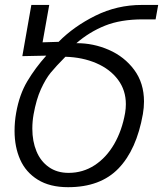

<svg xmlns="http://www.w3.org/2000/svg" viewBox="-20 -745 661 778"><path d="M39 -214.5Q39 -252 45.5 -288Q58.5 -362 90.8 -416Q123 -470 167.5 -519.5L70.5 -517.5L107 -725H179.5L152.5 -573.5L217.5 -575.5Q279 -638 366.8 -681.5Q454.5 -725 554.5 -725H621L610.5 -666.5H558.5Q469 -666.5 405.5 -641Q342 -615.5 289.5 -570Q358 -570.5 421 -543Q484 -515.5 523.8 -462Q563.5 -408.5 563.5 -333.5Q563.5 -309.5 559 -283Q533.5 -138.5 460.2 -62.5Q387 13.5 256 13.5Q182 13.5 133.2 -16.8Q84.5 -47 61.8 -98.2Q39 -149.5 39 -214.5ZM111 -223.5Q111 -172.5 127.8 -132Q144.5 -91.5 177.8 -68Q211 -44.5 258 -44.5Q316 -44.5 363.5 -75.5Q411 -106.5 442.8 -161.5Q474.5 -216.5 487 -287.5Q490 -305.5 490 -323Q490 -379.5 458 -422.2Q426 -465 370.2 -489Q314.5 -513 245 -515Q206 -475.5 185.5 -450.5Q165 -425.5 146 -384Q127 -342.5 116 -281Q111 -253 111 -223.5Z"/></svg>

Font: JuliaMono Light
Style: Italic
Weight: 300
Italic angle: -9°
Monospace: yes
Designer: cormullion
Foundry: corm
Version: Version 0.054; ttfautohint (v1.8.4)